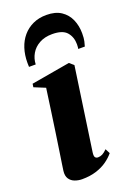

<svg xmlns="http://www.w3.org/2000/svg" viewBox="-148 -818 624 889"><g transform="rotate(-20 164.0 -374.0)"><path d="M96.5 12Q79 12 61.8 5.8Q44.5 -0.5 34.8 -15Q25 -29.5 28 -54Q28.5 -59 32.2 -83.2Q36 -107.5 41.8 -146.5Q47.5 -185.5 54.8 -234Q62 -282.5 69.5 -336.2Q77 -390 84.5 -443L29.5 -465.5L32 -482L222.5 -515L243.5 -497L184.5 -88.5Q182 -70 186.8 -64Q191.5 -58 200.5 -58Q212 -58 222.2 -63.2Q232.5 -68.5 245.5 -81.5L257.5 -58Q242.5 -39.5 220 -23.5Q197.5 -7.5 166.8 2.2Q136 12 96.5 12ZM43 -561Q43 -565.5 42.8 -569.5Q42.5 -573.5 42.5 -581.5Q42.5 -619.5 53 -652Q63.5 -684.5 84 -708.5Q104.5 -732.5 133.8 -746Q163 -759.5 200 -759.5Q244.5 -759.5 272.5 -740.8Q300.5 -722 314 -691Q327.5 -660 327.5 -623Q327.5 -598 324.2 -584.5Q321 -571 318 -561H285.5Q286 -564 286.8 -569Q287.5 -574 287.5 -583.5Q287.5 -619 267 -643Q246.5 -667 195 -667Q158 -667 131.5 -652.2Q105 -637.5 91 -613.2Q77 -589 76 -561Z"/></g></svg>

Font: Merriweather 144pt ExtraBold
Style: Italic
Weight: 800
Italic angle: -7.8°
Version: Version 2.101